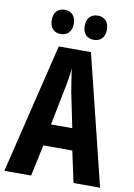

<svg xmlns="http://www.w3.org/2000/svg" viewBox="-99 -977 723 1039"><g transform="rotate(10 263.0 -457.5)"><path d="M380 0 343 -172H184L147 0H0L173 -714H350L526 0ZM283 -480Q271 -551 263 -608Q258 -552 243 -482L205 -291H322ZM111 -848Q111 -881 127.5 -898Q144 -915 171 -915Q199 -915 215.5 -897.5Q232 -880 232 -848Q232 -817 215.5 -799.5Q199 -782 171 -782Q144 -782 127.5 -799Q111 -816 111 -848ZM292 -848Q292 -881 308.5 -898Q325 -915 353 -915Q381 -915 397.5 -897.5Q414 -880 414 -848Q414 -817 397.5 -799.5Q381 -782 353 -782Q325 -782 308.5 -799.5Q292 -817 292 -848Z"/></g></svg>

Font: Noto Sans Thai ExtCond
Style: Bold
Weight: 700
Width: 2
Designer: Monotype Design Team
Foundry: Monotype Imaging Inc.
Version: Version 2.002; ttfautohint (v1.8.4.7-5d5b)